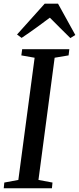

<svg xmlns="http://www.w3.org/2000/svg" viewBox="-25 -1006 422 1026"><path d="M-5 0 -2 -30.5 73 -44.5 160 -697.5 89 -710 93.5 -743H345.5L341.5 -710L267 -697.5L180.5 -44.5L255.5 -30.5L252.5 0ZM66 -821.5 214 -986.5H285L377.5 -819L351 -802.5Q323.5 -829.5 296 -856.8Q268.5 -884 241.5 -911.5Q205 -884.5 168.8 -858Q132.5 -831.5 90.5 -803.5Z"/></svg>

Font: Merriweather 72pt
Style: Italic
Weight: 400
Italic angle: -7.8°
Version: Version 2.101